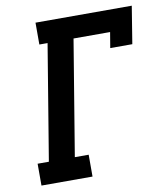

<svg xmlns="http://www.w3.org/2000/svg" viewBox="-82 -805 765 874"><g transform="rotate(-10 300.0 -367.5)"><path d="M39 0V-101H91L179 -634H141V-735H586L558 -562H456L468 -634H299L211 -101H275V0Z"/></g></svg>

Font: Iosevka Slab Extended
Style: Bold Italic
Weight: 700
Width: 7
Italic angle: -9°
Monospace: yes
Designer: Belleve Invis
Foundry: Belleve Invis
Version: Version 11.1.0; ttfautohint (v1.8.3)